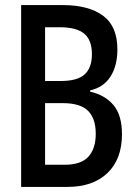

<svg xmlns="http://www.w3.org/2000/svg" viewBox="-20 -734 540 754"><path d="M63 0V-714H227Q328 -714 384.5 -672.5Q441 -631 441 -540Q441 -476 414 -433.5Q387 -391 334 -379V-374Q392 -361 425.5 -321.5Q459 -282 459 -207Q459 -109 402 -54.5Q345 0 245 0ZM220 -416Q284 -416 312.5 -442Q341 -468 341 -521Q341 -577 310.5 -602Q280 -627 214 -627H157V-416ZM234 -87Q298 -87 327 -118.5Q356 -150 356 -209Q356 -268 326 -298.5Q296 -329 226 -329H157V-87Z"/></svg>

Font: Noto Sans Mono ExtraCondensed Medium
Style: Regular
Weight: 500
Width: 2
Designer: Monotype Design Team
Foundry: Monotype Imaging Inc.
Version: Version 2.014